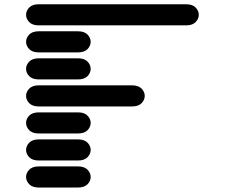

<svg xmlns="http://www.w3.org/2000/svg" viewBox="-20 -881 1040 888"><path d="M159.2 -13.7Q129.9 -13.7 115.2 -28.8Q100.6 -43.9 100.6 -62.5Q100.6 -81.1 115.2 -96.2Q129.9 -111.3 159.2 -111.3H340.8Q370.1 -111.3 384.8 -96.2Q399.4 -81.1 399.4 -62.5Q399.4 -43.9 384.8 -28.8Q370.1 -13.7 340.8 -13.7ZM159.2 -138.7Q129.9 -138.7 115.2 -153.8Q100.6 -168.9 100.6 -187.5Q100.6 -206.1 115.2 -221.2Q129.9 -236.3 159.2 -236.3H340.8Q370.1 -236.3 384.8 -221.2Q399.4 -206.1 399.4 -187.5Q399.4 -168.9 384.8 -153.8Q370.1 -138.7 340.8 -138.7ZM159.2 -263.7Q129.9 -263.7 115.2 -278.8Q100.6 -293.9 100.6 -312.5Q100.6 -331.1 115.2 -346.2Q129.9 -361.3 159.2 -361.3H340.8Q370.1 -361.3 384.8 -346.2Q399.4 -331.1 399.4 -312.5Q399.4 -293.9 384.8 -278.8Q370.1 -263.7 340.8 -263.7ZM159.2 -388.7Q129.9 -388.7 115.2 -403.8Q100.6 -418.9 100.6 -437.5Q100.6 -456.1 115.2 -471.2Q129.9 -486.3 159.2 -486.3H590.8Q620.1 -486.3 634.8 -471.2Q649.4 -456.1 649.4 -437.5Q649.4 -418.9 634.8 -403.8Q620.1 -388.7 590.8 -388.7ZM159.2 -513.7Q129.9 -513.7 115.2 -528.8Q100.6 -543.9 100.6 -562.5Q100.6 -581.1 115.2 -596.2Q129.9 -611.3 159.2 -611.3H340.8Q370.1 -611.3 384.8 -596.2Q399.4 -581.1 399.4 -562.5Q399.4 -543.9 384.8 -528.8Q370.1 -513.7 340.8 -513.7ZM159.2 -638.7Q129.9 -638.7 115.2 -653.8Q100.6 -668.9 100.6 -687.5Q100.6 -706.1 115.2 -721.2Q129.9 -736.3 159.2 -736.3H340.8Q370.1 -736.3 384.8 -721.2Q399.4 -706.1 399.4 -687.5Q399.4 -668.9 384.8 -653.8Q370.1 -638.7 340.8 -638.7ZM159.2 -763.7Q129.9 -763.7 115.2 -778.8Q100.6 -793.9 100.6 -812.5Q100.6 -831.1 115.2 -846.2Q129.9 -861.3 159.2 -861.3H840.8Q870.1 -861.3 884.8 -846.2Q899.4 -831.1 899.4 -812.5Q899.4 -793.9 884.8 -778.8Q870.1 -763.7 840.8 -763.7Z"/></svg>

Font: Sixtyfour Normal
Style: Regular
Weight: 400
Monospace: yes
Designer: Jens Kutilek
Foundry: Jens Kutilek
Version: Version 2.000